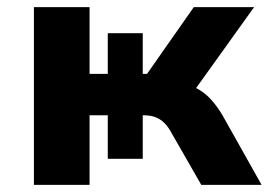

<svg xmlns="http://www.w3.org/2000/svg" viewBox="-20 -518 753 538"><path d="M75 0V-498H231V-311H282V-425H380V-311H392L523 -498H692L510 -244L484 -284Q512 -281 533 -269.5Q554 -258 571 -239.5Q588 -221 604 -194L713 0H544L462 -143Q452 -162 441 -173Q430 -184 416 -189.5Q402 -195 382 -195H367L380 -212V-73H282V-195H231V0Z"/></svg>

Font: Nunito Sans 9pt ExtraBold
Style: Regular
Weight: 800
Version: Version 3.101;gftools[0.9.27]